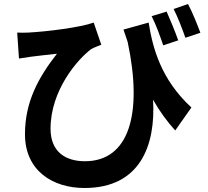

<svg xmlns="http://www.w3.org/2000/svg" viewBox="-20 -862 1040 961"><path d="M814 -804 739 -781C761 -738 781 -682 797 -635L872 -660C858 -701 832 -763 814 -804ZM921 -842 849 -817C870 -776 892 -718 908 -673L983 -698C968 -738 943 -801 921 -842ZM66 -699 75 -569C98 -573 113 -575 134 -578C164 -582 227 -589 265 -593C172 -474 105 -352 105 -190C105 -9 242 79 403 79C682 79 760 -135 746 -363C779 -305 816 -254 857 -209L938 -324C785 -465 744 -623 724 -749L598 -714C605 -693 612 -672 619 -652C696 -290 625 -55 405 -55C309 -55 233 -101 233 -218C233 -410 368 -565 436 -616C452 -625 472 -632 487 -638L449 -749C384 -725 217 -704 122 -699C103 -698 83 -698 66 -699Z"/></svg>

Font: Noto Sans HK
Style: Bold
Weight: 700
Designer: Ryoko NISHIZUKA 西塚涼子 (kana, bopomofo & ideographs); Paul D. Hunt (Latin, Greek & Cyrillic); Sandoll Communications 산돌커뮤니
Foundry: Adobe
Version: Version 2.002;hotconv 1.0.116;makeotfexe 2.5.65601